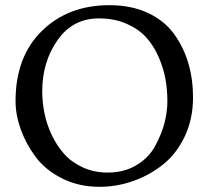

<svg xmlns="http://www.w3.org/2000/svg" viewBox="-20 -700 805 741"><path d="M40 -310Q40 -481 141.5 -580.5Q243 -680 402 -680Q487 -680 551 -650Q615 -620 652 -568.5Q689 -517 707 -455.5Q725 -394 725 -324Q725 -241 693 -173.5Q661 -106 608.5 -64.5Q556 -23 493 -1Q430 21 364 21Q284 21 219.5 -11.5Q155 -44 117.5 -94.5Q80 -145 60 -201Q40 -257 40 -310ZM361 -629Q261 -629 202 -545Q143 -461 143 -348Q143 -306 151.5 -263.5Q160 -221 179.5 -179.5Q199 -138 227.5 -106Q256 -74 299.5 -54Q343 -34 395 -34Q459 -34 506.5 -62.5Q554 -91 578.5 -136Q603 -181 614.5 -224.5Q626 -268 626 -309Q626 -353 618.5 -395Q611 -437 592 -480.5Q573 -524 544 -556Q515 -588 468 -608.5Q421 -629 361 -629Z"/></svg>

Font: Darwin Serif Regular ALPHA
Style: Regular
Weight: 400
Designer: Emily de Oliveira Santos
Version: Version 0.1